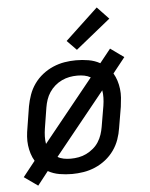

<svg xmlns="http://www.w3.org/2000/svg" viewBox="-56 -815 712 911"><g transform="rotate(-5 300.0 -360.0)"><path d="M89 49 24 3 82 -70Q72 -87 66 -106Q60 -125 57.5 -145.5Q55 -166 56.5 -187Q58 -208 62 -230L78 -330Q83 -357 92.5 -384Q102 -411 119 -435Q136 -459 159.5 -477.5Q183 -496 210 -507.5Q237 -519 264.5 -523.5Q292 -528 319 -528Q349 -528 378.5 -523Q408 -518 433 -504L485 -569L549 -523L491 -450Q501 -433 507 -414Q513 -395 515.5 -374.5Q518 -354 516.5 -333Q515 -312 512 -290L495 -190Q491 -163 481.5 -136Q472 -109 455 -85Q438 -61 414.5 -42.5Q391 -24 364 -12.5Q337 -1 309 3.5Q281 8 254 8Q224 8 194.5 3Q165 -2 140 -16ZM143 -145 382 -441Q368 -449 352 -452Q336 -455 319 -455Q300 -455 281.5 -451.5Q263 -448 245 -439.5Q227 -431 212 -418Q197 -405 186 -388.5Q175 -372 169 -354Q163 -336 160 -318L144 -218Q141 -199 140.5 -180.5Q140 -162 143 -145ZM254 -65Q273 -65 292 -68.5Q311 -72 328.5 -80.5Q346 -89 361.5 -102Q377 -115 387.5 -131.5Q398 -148 404 -166Q410 -184 413 -202L430 -302Q433 -321 433.5 -339.5Q434 -358 431 -375L192 -79Q205 -71 221 -68Q237 -65 254 -65ZM328 -577 283 -623 439 -769 494 -711Z"/></g></svg>

Font: Iosevka Custom Oblique
Style: Regular
Weight: 400
Italic angle: -9°
Designer: Belleve Invis
Foundry: Belleve Invis
Version: Version 27.0.1